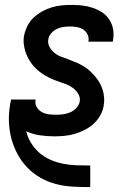

<svg xmlns="http://www.w3.org/2000/svg" viewBox="-20 -548 540 783"><path d="M347 215Q311 215 275.5 213Q240 211 206.5 202Q173 193 143.5 176Q114 159 91 135Q68 111 52 81.5Q36 52 27 19Q18 -14 16.5 -49.5Q15 -85 21 -121Q22 -126 23 -131Q24 -136 25 -142H125V-139Q122 -124 130 -111Q138 -98 150.5 -91Q163 -84 178 -82Q193 -80 209 -80Q223 -80 237.5 -82Q252 -84 265.5 -89.5Q279 -95 290.5 -107Q302 -119 305 -133Q308 -150 299.5 -164.5Q291 -179 278.5 -188.5Q266 -198 251 -204Q236 -210 220.5 -215Q205 -220 190.5 -226.5Q176 -233 162.5 -241Q149 -249 136.5 -259.5Q124 -270 114 -282Q104 -294 96.5 -307.5Q89 -321 84 -336.5Q79 -352 77 -368.5Q75 -385 78 -402Q82 -422 91.5 -441.5Q101 -461 117 -476Q133 -491 152 -501.5Q171 -512 191 -518Q211 -524 231.5 -526Q252 -528 272 -528Q295 -528 316.5 -525.5Q338 -523 358.5 -516Q379 -509 396.5 -497.5Q414 -486 425.5 -468.5Q437 -451 441 -429.5Q445 -408 441 -385L440 -378H340L341 -381Q343 -396 336.5 -408.5Q330 -421 319 -428Q308 -435 294 -437.5Q280 -440 265 -440Q252 -440 238.5 -438Q225 -436 212 -430Q199 -424 189 -412.5Q179 -401 177 -388Q174 -371 182 -356.5Q190 -342 202.5 -332Q215 -322 230 -316.5Q245 -311 260 -305.5Q275 -300 290 -293.5Q305 -287 319 -279Q333 -271 344.5 -260.5Q356 -250 366.5 -238Q377 -226 385 -212.5Q393 -199 398 -183.5Q403 -168 404.5 -151.5Q406 -135 403 -118Q400 -97 389 -77.5Q378 -58 361.5 -43Q345 -28 325 -18Q305 -8 284.5 -2Q264 4 243 6Q222 8 201 8Q171 8 141.5 3.5Q112 -1 87 -13Q93 13 107 35.5Q121 58 140.5 75Q160 92 184.5 103Q209 114 236 119.5Q263 125 291 126Q319 127 347 127H348V215Z"/></svg>

Font: Iosevka Term Curly SmBd Obl
Style: Regular
Weight: 600
Italic angle: -9°
Designer: Belleve Invis
Foundry: Belleve Invis
Version: Version 32.3.0